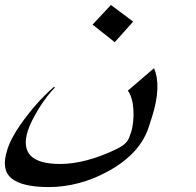

<svg xmlns="http://www.w3.org/2000/svg" viewBox="-132 -594 799 783"><path d="M411.1 -505.9 335.9 -421.9 245.6 -493.7 320.3 -573.7ZM475.1 -77.6Q458 -23.4 417.5 21.5Q377 66.4 314 101.6Q253.4 135.7 190.9 152.3Q128.4 168.9 67.4 168.9Q-42 168.9 -85.2 133.3Q-128.4 97.7 -102.5 17.6Q-94.2 -10.7 -74.7 -44.7Q-55.2 -78.6 -24.9 -118.2Q2.9 -154.8 31.2 -185.1Q59.6 -215.3 88.4 -240.2L91.8 -236.8Q76.7 -222.2 59.6 -199.7Q42.5 -177.2 27.1 -152.6Q11.7 -127.9 -0.5 -103.5Q-12.7 -79.1 -18.6 -60.5Q-61 74.7 113.3 74.7Q164.6 74.7 222.9 59.3Q281.2 43.9 341.8 14.6Q358.9 6.3 368.9 -1Q378.9 -8.3 385 -15.9Q391.1 -23.4 394.3 -31.7Q397.5 -40 400.9 -50.3L401.9 -52.2Q408.7 -73.7 411.1 -98.4Q413.6 -123 412.1 -147Q410.6 -170.9 404.8 -191.4Q398.9 -211.9 389.2 -224.1L496.1 -315.9Q511.7 -279.3 509.8 -229.2Q507.8 -179.2 486.8 -113.8Z"/></svg>

Font: XB Khoramshahr
Style: Italic
Weight: 400
Italic angle: -12°
Designer: Behnam
Foundry: Irmug
Version: Version 8.005 2009